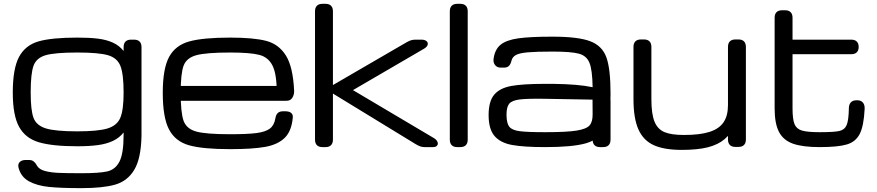

<svg xmlns="http://www.w3.org/2000/svg" viewBox="-20 -770 4593 1005"><path d="M77.1 107.9Q72.3 89.4 83 78.4Q93.8 67.4 114.3 67.4H132.3Q144.5 67.4 152.1 72Q159.7 76.7 167 86.4Q170.9 92.8 174.8 99.1Q186 116.7 214.6 124.8Q243.2 132.8 284.7 134.8Q326.2 136.7 405.8 136.7Q500 136.7 541.7 127.2Q583.5 117.7 605.2 75.9Q627 34.2 627 -63.5V-76.7Q605 -48.3 571.3 -32.5Q537.6 -16.6 492.7 -10.5Q447.8 -4.4 384.8 -4.4Q253.9 -4.4 183.3 -25.4Q112.8 -46.4 79.8 -106.4Q46.9 -166.5 46.9 -285.2Q46.9 -411.1 79.8 -472.4Q112.8 -533.7 182.1 -553.5Q251.5 -573.2 384.8 -573.2Q448.7 -573.2 493.4 -567.6Q538.1 -562 571.5 -546.6Q605 -531.2 627 -502.9V-523.4Q627 -542.5 637 -552.5Q647 -562.5 666 -562.5H681.6Q700.7 -562.5 710.7 -552.5Q720.7 -542.5 720.7 -523.4V-59.6Q718.3 60.1 682.6 119.1Q647 178.2 582.5 196.5Q518.1 214.8 405.8 214.8Q299.8 214.8 236.8 208.5Q173.8 202.1 131.6 179Q89.4 155.8 77.1 107.9ZM384.8 -495.1Q267.6 -495.1 219 -481Q170.4 -466.8 155.5 -425.8Q140.6 -384.8 140.6 -285.2Q140.6 -192.9 155.5 -153.1Q170.4 -113.3 220 -97.9Q269.5 -82.5 384.8 -82.5Q494.1 -82.5 543.7 -97.9Q593.3 -113.3 610.1 -154.3Q627 -195.3 627 -285.2Q627 -382.3 610.4 -424.6Q593.8 -466.8 545.2 -481Q496.6 -495.1 384.8 -495.1Z M832 -284.2Q832 -411.1 865.2 -472.2Q898.4 -533.2 970.9 -553.2Q1043.5 -573.2 1184.6 -573.2Q1306.6 -573.2 1372.8 -556.2Q1439 -539.1 1476.3 -479.7Q1513.7 -420.4 1519.5 -295.9Q1520.5 -274.9 1510.5 -258.8Q1500.5 -242.7 1481.9 -242.7H1469.2Q1457 -242.7 1447.8 -246.8Q1438.5 -251 1433.6 -259.3Q1428.7 -267.6 1428.7 -279.3Q1429.2 -380.4 1407 -425.5Q1384.8 -470.7 1336.7 -482.9Q1288.6 -495.1 1184.6 -495.1Q1059.1 -495.1 1007.6 -481Q956.1 -466.8 940.9 -425.8Q925.8 -384.8 925.8 -284.2Q925.8 -179.7 940.9 -137.7Q956.1 -95.7 1007.1 -81.5Q1058.1 -67.4 1184.6 -67.4Q1275.4 -67.4 1322.5 -73.5Q1369.6 -79.6 1392.6 -96.9Q1415.5 -114.3 1421.4 -150.4Q1424.3 -168.9 1433.8 -178.2Q1443.4 -187.5 1461.4 -187.5H1473.6Q1493.2 -187.5 1503.4 -179.4Q1513.7 -171.4 1512.7 -156.2Q1506.8 -84.5 1470.7 -48.8Q1434.6 -13.2 1368.2 -1.2Q1301.8 10.7 1184.6 10.7Q1042.5 10.7 970.5 -9.3Q898.4 -29.3 865.2 -91.6Q832 -153.8 832 -284.2ZM892.6 -320.3H1475.6Q1488.3 -320.3 1497.1 -315.9Q1505.9 -311.5 1510.3 -302.7Q1514.6 -293.9 1514.6 -281.2Q1514.6 -277.3 1513.7 -271.5Q1512.2 -262.2 1507.3 -255.6Q1502.4 -249 1494.4 -245.6Q1486.3 -242.2 1475.6 -242.2H892.6Q879.9 -242.2 871.1 -246.6Q862.3 -251 857.9 -259.8Q853.5 -268.6 853.5 -281.2Q853.5 -293.9 857.9 -302.7Q862.3 -311.5 871.1 -315.9Q879.9 -320.3 892.6 -320.3Z M1628.9 -39.1V-710.9Q1628.9 -730 1638.9 -740Q1648.9 -750 1668 -750H1683.6Q1702.6 -750 1712.6 -740Q1722.7 -730 1722.7 -710.9V-39.1Q1722.7 -20 1712.6 -10Q1702.6 0 1683.6 0H1668Q1648.9 0 1638.9 -10Q1628.9 -20 1628.9 -39.1ZM2155.3 -562.5H2185.1Q2203.6 -562.5 2212.6 -554.7Q2221.7 -546.9 2218.5 -535.6Q2215.3 -524.4 2199.7 -515.1L1827.6 -298.3L2250 -47.9Q2265.1 -39.1 2269.8 -27.6Q2274.4 -16.1 2268.1 -8.1Q2261.7 0 2246.1 0H2203.1Q2189.9 0 2179.2 -3.9Q2168.5 -7.8 2154.8 -16.1L1709 -288.6V-316.9L2106.9 -547.9Q2120.1 -555.7 2130.9 -559.1Q2141.6 -562.5 2155.3 -562.5Z M2334.5 -39.1V-710.9Q2334.5 -730 2344.5 -740Q2354.5 -750 2373.5 -750H2389.2Q2408.2 -750 2418.2 -740Q2428.2 -730 2428.2 -710.9V-39.1Q2428.2 -20 2418.2 -10Q2408.2 0 2389.2 0H2373.5Q2354.5 0 2344.5 -10Q2334.5 -20 2334.5 -39.1Z M2537.6 -167.5Q2537.6 -239.7 2566.9 -274.4Q2596.2 -309.1 2656.7 -320.1Q2717.3 -331.1 2834 -331.1H2873.5Q2943.8 -330.1 2993.2 -325.9Q3042.5 -321.8 3082 -313.5Q3080.6 -403.3 3065.7 -440.7Q3050.8 -478 3010.3 -489Q2969.7 -500 2871.6 -500Q2786.1 -500 2742.7 -496.1Q2699.2 -492.2 2680.7 -482.2Q2662.1 -472.2 2657.2 -452.1Q2652.8 -433.6 2643.8 -424.8Q2634.8 -416 2617.2 -416H2601.1Q2582 -416 2571.5 -429.2Q2561 -442.4 2563.5 -461.9Q2570.3 -511.7 2600.6 -536.1Q2630.9 -560.5 2692.9 -569.3Q2754.9 -578.1 2871.6 -578.1Q3006.3 -578.1 3069.3 -554.2Q3132.3 -530.3 3154.1 -469.7Q3175.8 -409.2 3175.8 -281.2Q3175.8 -156.7 3145.5 -97.9Q3115.2 -39.1 3045.4 -19.5Q2975.6 0 2834 0Q2721.2 0 2660.2 -11.2Q2599.1 -22.5 2568.4 -58.3Q2537.6 -94.2 2537.6 -167.5ZM3082 -171.9 3081.5 -248.5 2833.5 -252.9Q2740.2 -254.4 2699.7 -249.3Q2659.2 -244.1 2645 -226.6Q2630.9 -209 2631.3 -167.5Q2631.8 -124.5 2645.8 -106.7Q2659.7 -88.9 2699 -83.5Q2738.3 -78.1 2834 -78.1Q2945.8 -78.1 2997.8 -86.4Q3049.8 -94.7 3066.2 -113.8Q3082.5 -132.8 3082 -171.9ZM3082 -39.1V-242.2Q3082 -261.2 3092 -271.2Q3102.1 -281.2 3121.1 -281.2H3136.7Q3155.8 -281.2 3165.8 -271.2Q3175.8 -261.2 3175.8 -242.2V-39.1Q3175.8 -20 3165.8 -10Q3155.8 0 3136.7 0H3121.1Q3102.1 0 3092 -10Q3082 -20 3082 -39.1Z M3884.3 -524.4V-40Q3884.3 -21 3874.3 -11Q3864.3 -1 3845.2 -1H3829.6Q3810.5 -1 3800.5 -11Q3790.5 -21 3790.5 -40V-524.4Q3790.5 -543.5 3800.5 -553.5Q3810.5 -563.5 3829.6 -563.5H3845.2Q3864.3 -563.5 3874.3 -553.5Q3884.3 -543.5 3884.3 -524.4ZM3389.6 -524.4V-251Q3389.6 -173.8 3405.8 -133.8Q3421.9 -93.8 3457.8 -78.6Q3493.7 -63.5 3560.1 -63.5Q3643.6 -63.5 3693.8 -79.6Q3744.1 -95.7 3767.3 -129.9Q3790.5 -164.1 3790.5 -219.7L3831.5 -119.6Q3807.1 -70.8 3772.9 -41.7Q3738.8 -12.7 3685.1 1Q3631.3 14.6 3548.3 14.6Q3457 14.6 3402.3 -10Q3347.7 -34.7 3321.8 -92.5Q3295.9 -150.4 3295.9 -251V-524.4Q3295.9 -543.5 3305.9 -553.5Q3315.9 -563.5 3335 -563.5H3350.6Q3369.6 -563.5 3379.6 -553.5Q3389.6 -543.5 3389.6 -524.4Z M4034.7 -203.1V-677.2Q4034.7 -696.3 4044.7 -706.3Q4054.7 -716.3 4073.7 -716.3H4089.4Q4108.4 -716.3 4118.4 -706.3Q4128.4 -696.3 4128.4 -677.2V-562.5H4435.5Q4454.6 -562.5 4464.6 -552.7Q4474.6 -543 4474.6 -524.4V-523.9Q4474.6 -505.9 4464.6 -496.1Q4454.6 -486.3 4435.5 -486.3H4128.4V-203.1Q4128.4 -146 4138.7 -120.6Q4148.9 -95.2 4177.5 -86.7Q4206.1 -78.1 4270.5 -78.1Q4344.7 -78.1 4372.8 -84.2Q4400.9 -90.3 4411.6 -115.2Q4422.4 -140.1 4423.3 -204.6Q4423.8 -224.1 4434.1 -234.6Q4444.3 -245.1 4462.9 -245.1H4467.3Q4486.3 -245.1 4496.6 -233.4Q4506.8 -221.7 4505.9 -200.2Q4501.5 -111.3 4480.5 -69.6Q4459.5 -27.8 4412.8 -13.9Q4366.2 0 4270.5 0Q4181.6 0 4131.1 -17.8Q4080.6 -35.6 4057.6 -79.3Q4034.7 -123 4034.7 -203.1Z"/></svg>

Font: Gyrochrome
Style: Regular
Weight: 400
Designer: David Moles
Foundry: David Moles
Version: Version 1.005;Glyphs 3.2.3 (3260)